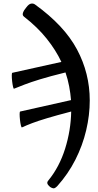

<svg xmlns="http://www.w3.org/2000/svg" viewBox="-20 -771 548 1076"><path d="M103 -57Q100 -56 97 -68.5Q94 -81 92 -99Q90 -117 90 -131Q90 -145 93 -146L378 -210Q375 -248 367.5 -287.5Q360 -327 347 -365Q258 -343 204.5 -326.5Q151 -310 118.5 -297.5Q86 -285 59 -274Q56 -272 53 -285Q50 -298 48 -316Q46 -334 46 -348Q46 -362 49 -363L324 -424Q293 -490 241.5 -554.5Q190 -619 114 -678Q104 -686 109 -700Q114 -714 127 -729Q141 -748 153.5 -750.5Q166 -753 176 -746Q340 -628 411.5 -494Q483 -360 483 -208Q483 -126 463 -41Q443 44 402.5 124Q362 204 301 272Q288 285 280 284.5Q272 284 261 277Q248 266 245.5 257.5Q243 249 252 239Q313 164 345 62Q377 -40 379 -146Q295 -124 243.5 -108.5Q192 -93 160.5 -81Q129 -69 103 -57Z"/></svg>

Font: Junicode
Style: Bold Italic
Weight: 700
Italic angle: -11°
Designer: Peter S. Baker
Version: Version 2.100; ttfautohint (v1.8.4)